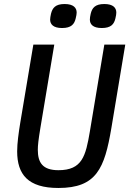

<svg xmlns="http://www.w3.org/2000/svg" viewBox="-20 -919 640 951"><path d="M145.2 -698.2 80.6 -312.5C72.4 -262.4 65 -209.5 65 -169.4C65 -55.4 118.3 12.1 269.2 12.1C458.1 12.1 497.9 -84.9 531.6 -284.4L600.5 -698.2H496.8L425.1 -267.8C404.5 -146.3 387.4 -76 269.5 -76C190 -76 167.3 -114.7 167.3 -177.2C167.3 -198.9 170.1 -225.1 180 -285.2L248.9 -698.2ZM228.3 -822.1C228.3 -799 243.6 -780.2 287.3 -780.2C333.5 -780.2 348.4 -799.4 355.1 -828.5C358 -840.2 359.7 -850.1 359.7 -856.9C359.7 -880 344.1 -899.1 300.1 -899.1C254.3 -899.1 239.7 -879.6 232.6 -850.9C230.1 -839.1 228.3 -829.2 228.3 -822.1ZM425.1 -822.1C425.1 -799 440 -780.2 484 -780.2C530.2 -780.2 545.1 -799.4 551.8 -828.5C554.7 -840.2 556.1 -850.1 556.1 -856.9C556.1 -880 540.8 -899.1 496.8 -899.1C451 -899.1 436.1 -879.6 429.3 -850.9C426.5 -839.1 425.1 -829.2 425.1 -822.1Z"/></svg>

Font: Margiela Mono Italic Medium It
Style: Regular
Weight: 500
Designer: Mike Abbink, Paul van der Laan, Pieter van Rosmalen
Foundry: Bold Monday
Version: Version 2.003 2021